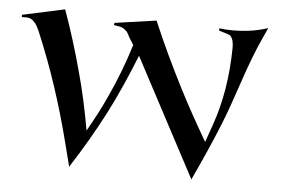

<svg xmlns="http://www.w3.org/2000/svg" viewBox="-47 -706 1170 772"><g transform="rotate(5 537.5 -320.5)"><path d="M257 -10 232 -108Q174 -336 89 -538Q81 -556 75.5 -565.5Q70 -575 59.5 -584Q49 -593 35 -593H15V-602L186 -639Q229 -519 263 -392Q292 -287 314 -161Q361 -243 390 -308Q437 -409 471 -520L456 -544Q453 -548 448.5 -557.5Q444 -567 440 -571.5Q436 -576 429 -581Q418 -589 405 -590L387 -593L388 -602L556 -626Q612 -494 682 -358Q726 -272 793 -157L819 -231Q868 -371 870 -543Q870 -567 864.5 -579Q859 -591 853 -594Q847 -597 829 -602L810 -608V-617Q862 -610 925 -617Q966 -622 1006 -635L985 -589Q952 -517 915 -406.5Q878 -296 855 -239Q812 -132 751 -2L498 -479Q447 -350 392 -242Q332 -126 257 -10Z"/></g></svg>

Font: Roman Uncial Modern
Style: Medium
Weight: 500
Version: Version 001.000